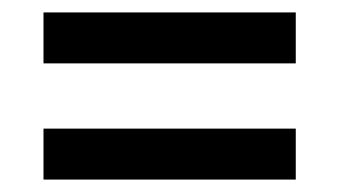

<svg xmlns="http://www.w3.org/2000/svg" viewBox="-20 -432 546 309"><path d="M50 -412H456V-330H50ZM50 -225H456V-143H50Z"/></svg>

Font: Syne Medium
Style: Regular
Weight: 500
Designer: Lucas Descroix
Foundry: Bonjour Monde
Version: Version 2.200; ttfautohint (v1.8.4)